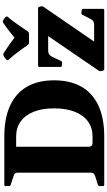

<svg xmlns="http://www.w3.org/2000/svg" viewBox="300 -1104 804 1445"><g transform="rotate(-90 702.5 -382.0)"><path d="M1297 -742Q1303 -735 1298 -727Q1272 -697 1244 -657Q1216 -617 1187 -574Q1181 -566 1171 -566H1103Q1093 -566 1087 -574Q1059 -616 1029.5 -654Q1000 -692 973 -722Q968 -730 975 -736Q982 -742 990.5 -748.5Q999 -755 1007 -758Q1016 -762 1025 -757Q1064 -732 1095.5 -709.5Q1127 -687 1154 -664H1127Q1154 -686 1185.5 -711Q1217 -736 1254 -761Q1263 -766 1271 -761Q1278 -757 1284 -752.5Q1290 -748 1297 -742ZM125 0V-752H320V-123Q320 -102 328 -95Q336 -88 352 -88H397Q463 -88 510.5 -122.5Q558 -157 583.5 -222Q609 -287 609 -377Q609 -467 583.5 -531Q558 -595 510.5 -629Q463 -663 397 -663H320V-752H397Q535 -752 629.5 -708.5Q724 -665 772 -581.5Q820 -498 820 -377Q820 -255 771.5 -171Q723 -87 629 -43.5Q535 0 397 0ZM24 -742Q24 -752 34 -752H320V-548H125V-648Q125 -663 120.5 -670Q116 -677 98 -683L34 -704Q24 -707 24 -717ZM34 0Q24 0 24 -10V-35Q24 -44 34 -48L98 -68Q116 -75 120.5 -82Q125 -89 125 -104V-204H320V0ZM1314 -165Q1317 -174 1328 -172L1349 -169Q1358 -167 1358 -157V-10Q1358 0 1348 0H905Q895 0 893 -10L889 -24Q887 -34 893 -42L1183 -466L1209 -422H1046Q1026 -422 1015.5 -414.5Q1005 -407 998 -394L966 -326Q962 -317 952 -317L931 -319Q921 -319 921 -329V-489Q921 -498 931 -498H1362Q1372 -498 1373 -488L1377 -474Q1379 -464 1373 -457L1093 -49L1061 -76H1234Q1254 -76 1265 -83Q1276 -90 1282 -104Z"/></g></svg>

Font: Hahmlet ExtraBold
Style: Regular
Weight: 800
Designer: Minjoo Ham & Mark Frömberg
Foundry: hypertype
Version: Version 1.002